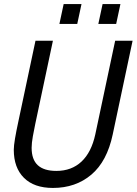

<svg xmlns="http://www.w3.org/2000/svg" viewBox="-20 -911 674 947"><path d="M241 16Q148 16 98 -34Q48 -84 48 -172Q48 -192 54 -227.5Q60 -263 71 -314L155 -710H241L154 -300Q148 -272 142 -238.5Q136 -205 136 -182Q136 -124 166.5 -96Q197 -68 258 -68Q333 -68 382 -114Q431 -160 450 -248L548 -710H634L536 -248Q508 -115 430.5 -49.5Q353 16 241 16ZM273 -793 294 -891H382L361 -793ZM465 -793 486 -891H574L553 -793Z"/></svg>

Font: Geist Mono
Style: Italic
Weight: 400
Italic angle: -12°
Monospace: yes
Designer: Basement.studio, Andrés Briganti, Mateo Zaragoza
Foundry: Basement.studio, Vercel, Andrés Briganti, Guido Ferreyra, Mateo Zaragoza
Version: Version 1.500